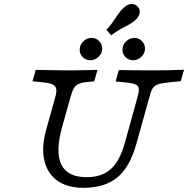

<svg xmlns="http://www.w3.org/2000/svg" viewBox="-20 -916 929 948"><path d="M391.1 11.3Q312.1 11.3 262.9 -24.2Q213.7 -59.7 198.8 -124.2Q183.9 -188.7 208.1 -275.8L254.8 -443.5Q260.5 -466.9 256.9 -480.2Q253.2 -493.5 236.3 -500.4Q219.4 -507.3 182.3 -510.5L140.3 -514.5L156.5 -571Q174.2 -571 203.2 -570.2Q232.3 -569.4 265.3 -569Q298.4 -568.5 326.6 -568.5H327.4H328.2Q349.2 -568.5 371.8 -569Q394.4 -569.4 417.3 -569.8Q440.3 -570.2 461.3 -571L445.2 -514.5L412.9 -511.3Q386.3 -508.9 371 -502.8Q355.6 -496.8 346.8 -483.5Q337.9 -470.2 330.6 -445.2L287.1 -290.3Q252.4 -166.1 282.7 -103.6Q312.9 -41.1 408.1 -41.1Q482.3 -41.1 527 -81Q571.8 -121 596.8 -212.1L661.3 -445.2Q671 -481.5 658.1 -493.5Q645.2 -505.6 592.7 -509.7L550.8 -513.7L566.9 -570.2Q606.5 -569.4 648.4 -569Q690.3 -568.5 730.6 -568.5Q778.2 -568.5 821.4 -569.4Q864.5 -570.2 888.7 -571.8L872.6 -515.3L818.5 -509.7Q783.1 -506.5 764.1 -500.8Q745.2 -495.2 735.9 -482.7Q726.6 -470.2 720.2 -445.2L653.2 -205.6Q621.8 -91.9 559.7 -40.3Q497.6 11.3 391.1 11.3ZM425.8 -618.5Q404 -618.5 388.7 -633.9Q373.4 -649.2 373.4 -671Q373.4 -694.4 391.1 -711.7Q408.9 -729 433.1 -729Q454 -729 469.4 -713.3Q484.7 -697.6 484.7 -675.8Q484.7 -653.2 466.9 -635.9Q449.2 -618.5 425.8 -618.5ZM637.1 -618.5Q615.3 -618.5 600 -633.9Q584.7 -649.2 584.7 -671Q584.7 -694.4 602.4 -711.7Q620.2 -729 644.4 -729Q665.3 -729 680.6 -713.3Q696 -697.6 696 -675.8Q696 -653.2 678.2 -635.9Q660.5 -618.5 637.1 -618.5ZM529 -741.9 505.6 -768.5Q521.8 -786.3 533.1 -802Q544.4 -817.7 553.6 -831.9Q562.9 -846 572.2 -858.1Q581.5 -870.2 593.5 -879.8Q609.7 -896 629 -896.4Q648.4 -896.8 661.3 -881.5Q673.4 -868.5 669.4 -850.4Q665.3 -832.3 648.4 -816.9Q635.5 -804.8 616.9 -794.8Q598.4 -784.7 576.2 -772.6Q554 -760.5 529 -741.9Z"/></svg>

Font: Playfair 5pt SemiExpanded Light
Style: Italic
Weight: 300
Width: 6
Italic angle: -15.6°
Designer: Claus Eggers Sørensen
Foundry: Claus Eggers Sørensen
Version: Version 2.203